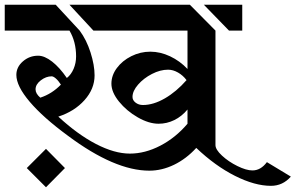

<svg xmlns="http://www.w3.org/2000/svg" viewBox="-34 -709 1247 810"><path d="M875 -580V-97Q875 -78 902.5 -52.5Q930 -27 967.5 -8.5Q1005 10 1031 10Q1066 10 1092 -25L1193 36Q1159 75 1109 75Q1041 75 957.5 33Q874 -9 794 -85Q752 -39 700.5 -14Q649 11 596 11Q450 11 253 -136Q148 -213 91.5 -279.5Q35 -346 35 -393Q35 -426 62.5 -450Q90 -474 127 -474Q154 -474 186 -449Q218 -424 248 -380Q266 -394 276.5 -418.5Q287 -443 287 -471Q287 -533 259 -580H-14V-689H201L302 -580Q331 -541 348 -487.5Q365 -434 365 -391Q365 -334 322.5 -286.5Q280 -239 212 -217Q293 -142 371 -101.5Q449 -61 514 -61Q578 -61 642.5 -94.5Q707 -128 757 -187V-247Q733 -218 701.5 -202.5Q670 -187 635 -187Q594 -187 547 -214Q500 -241 468 -280.5Q436 -320 436 -356Q436 -391 459 -422Q482 -453 520 -472Q558 -491 600 -491Q642 -491 683.5 -471.5Q725 -452 757 -418V-580H360L259 -689H767ZM988 -580H932L826 -689H988ZM525 -300Q525 -286 538 -276Q551 -266 569 -266Q613 -266 661.5 -294Q710 -322 753 -371Q738 -391 717 -403Q696 -415 675 -415Q642 -415 607 -397Q572 -379 548.5 -352Q525 -325 525 -300ZM116 -332Q116 -314 136 -297Q185 -313 223 -352Q212 -369 201.5 -378Q191 -387 184 -387Q160 -387 138 -370Q116 -353 116 -332ZM160 -81 240 0 160 81 79 0Z"/></svg>

Font: Amita
Style: Bold
Weight: 700
Designer: Eduardo Rodriguez Tunni, Modular Infotech, Brian J. Bonislawsky
Foundry: Eduardo Rodriguez Tunni, Modular Infotech, Brian J. Bonislawsky
Version: Version 1.003